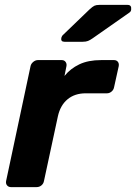

<svg xmlns="http://www.w3.org/2000/svg" viewBox="-20 -766 557 786"><path d="M25 0Q15 0 9 -7Q3 -14 5 -25L105 -495Q107 -505 116 -512.5Q125 -520 135 -520H233Q243 -520 248.5 -512.5Q254 -505 252 -495L244 -455Q268 -485 304.5 -502.5Q341 -520 394 -520H447Q457 -520 462.5 -513Q468 -506 466 -495L447 -409Q445 -398 436.5 -391Q428 -384 418 -384H331Q286 -384 256.5 -359.5Q227 -335 217 -290L160 -25Q158 -14 149.5 -7Q141 0 130 0ZM244 -595Q228 -595 231 -611Q233 -619 239 -624L346 -727Q359 -739 366.5 -742.5Q374 -746 387 -746H502Q519 -746 517 -728Q517 -719 509 -714L359 -609Q349 -602 340.5 -598.5Q332 -595 319 -595Z"/></svg>

Font: Rubik SemiBold
Style: Italic
Weight: 600
Italic angle: -12°
Designer: Hubert and Fischer
Foundry: Hubert and Fischer
Version: Version 2.300;gftools[0.9.30]